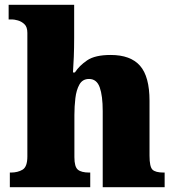

<svg xmlns="http://www.w3.org/2000/svg" viewBox="-20 -780 731 800"><path d="M21 0V-61H25Q54 -61 74 -73Q94 -85 94 -128V-643Q94 -668 81.5 -679.5Q69 -691 54 -695Q39 -699 31 -699H16V-760H289V-622Q289 -581 287.5 -542.5Q286 -504 284 -478H292Q310 -506 343 -528.5Q376 -551 441 -551Q524 -551 563.5 -506Q603 -461 603 -360V-131Q603 -85 615.5 -73Q628 -61 662 -61H666V0H408V-317Q408 -381 395.5 -416Q383 -451 351 -451Q324 -451 311 -428Q298 -405 294 -370.5Q290 -336 290 -301V-125Q290 -85 304.5 -73Q319 -61 352 -61H356V0Z"/></svg>

Font: Noto Serif Sinhala Black
Style: Regular
Weight: 900
Designer: Jelle Bosma - Monotype Design Team
Foundry: Monotype Imaging Inc.
Version: Version 2.007; ttfautohint (v1.8.4.7-5d5b)